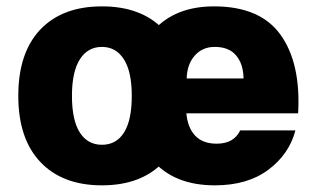

<svg xmlns="http://www.w3.org/2000/svg" viewBox="-20 -568 966 594"><path d="M556.6 -217.3Q560.5 -173.3 583.7 -148.4Q606.9 -123.5 650.4 -123.5Q703.6 -123.5 723.1 -164.6H894Q874.5 -90.8 810.1 -42.7Q745.6 5.4 644.5 5.4Q522 5.4 455.1 -68.4Q388.2 -142.1 388.2 -271.5Q388.2 -399.9 455.1 -474.1Q522 -548.3 642.1 -548.3Q785.2 -548.3 848.1 -460.2Q911.1 -372.1 902.3 -217.3ZM557.6 -325.2H733.4Q732.9 -369.6 710.7 -396.2Q688.5 -422.9 644.5 -422.9Q606 -422.9 582.3 -395.8Q558.6 -368.7 557.6 -325.2ZM295.4 -548.3Q418 -548.3 485.8 -476.6Q553.7 -404.8 553.7 -271.5Q553.7 -138.7 485.6 -66.7Q417.5 5.4 295.4 5.4Q173.3 5.4 105 -66.7Q36.6 -138.7 36.6 -271.5Q36.6 -404.8 104.7 -476.6Q172.9 -548.3 295.4 -548.3ZM295.4 -422.9Q251.5 -422.9 227.1 -384.5Q202.6 -346.2 202.6 -271.5Q202.6 -196.3 226.8 -158.2Q251 -120.1 295.4 -120.1Q339.8 -120.1 363.8 -158.2Q387.7 -196.3 387.7 -271.5Q387.7 -346.2 363.3 -384.5Q338.9 -422.9 295.4 -422.9Z"/></svg>

Font: Estedad-FD ExtraBold
Style: Regular
Weight: 800
Designer: Amin Abedi
Version: Version 7.3